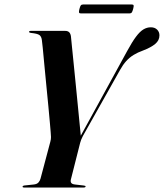

<svg xmlns="http://www.w3.org/2000/svg" viewBox="-20 -838 732 858"><path d="M336.5 -223.5 548 -609.5Q570.5 -651 587.8 -674Q605 -697 620.8 -706.5Q636.5 -716 654 -716Q671.5 -716 682 -705.8Q692.5 -695.5 692.5 -680Q692.5 -657.5 673.8 -641.8Q655 -626 618.5 -612Q596 -604 577.5 -592.8Q559 -581.5 544.2 -565.2Q529.5 -549 516.5 -525.5L350 -229.5Q345 -220 342.5 -213Q340 -206 338 -199L296.5 -35Q294.5 -26 298.5 -20.5Q302.5 -15 315 -13.5L354 -9Q358.5 -8.5 360.5 -7.5Q362.5 -6.5 362.5 -5Q362.5 -2.5 360 -1.2Q357.5 0 353.5 0H87Q84 0 82.5 -1Q81 -2 81 -4Q81 -8 88 -9L130.5 -13.5Q145 -15 151.8 -22.5Q158.5 -30 161 -39.5L205 -205Q208 -216 207.8 -225.8Q207.5 -235.5 206.5 -247Q206 -255 203.2 -286.2Q200.5 -317.5 196.2 -362.5Q192 -407.5 187 -456.8Q182 -506 178 -550.2Q174 -594.5 171 -624.5Q168 -654.5 167 -659.5Q165 -675 156 -681.5Q147 -688 117.5 -691Q113.5 -692 111.8 -692.8Q110 -693.5 110 -696Q110 -698 111.8 -699Q113.5 -700 116.5 -700H271Q283.5 -700 289.5 -693.5Q295.5 -687 297 -675.5Q297.5 -669 300.8 -637Q304 -605 308.8 -557.8Q313.5 -510.5 318.8 -457.8Q324 -405 328.8 -356.2Q333.5 -307.5 337 -272.5Q340.5 -237.5 341.5 -227ZM335 -798Q338 -810 341.2 -814Q344.5 -818 351.5 -818H568.5Q575.5 -818 577 -814.5Q578.5 -811 575 -798Q572 -786.5 568.8 -782.2Q565.5 -778 558.5 -778H341.5Q334.5 -778 333.2 -782.2Q332 -786.5 335 -798Z"/></svg>

Font: Fraunces 120pt SemiBold
Style: Italic
Weight: 600
Italic angle: -16°
Version: Version 1.000;[b76b70a41]